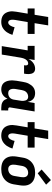

<svg xmlns="http://www.w3.org/2000/svg" viewBox="1087 -1905 826 3040"><g transform="rotate(90 1500.0 -385.0)"><path d="M327 8Q297 8 269.5 1Q242 -6 220 -22.5Q198 -39 184.5 -63Q171 -87 164.5 -115Q158 -143 159.5 -172Q161 -201 166 -231L196 -410H114V-520H214L249 -735H382L347 -520H517V-410H329L296 -213Q294 -201 293 -189.5Q292 -178 292 -166.5Q292 -155 294 -144Q296 -133 301.5 -123.5Q307 -114 316 -108Q325 -102 337 -102Q353 -102 366.5 -114Q380 -126 388.5 -141Q397 -156 402.5 -171.5Q408 -187 411 -203L532 -169Q525 -147 515 -124.5Q505 -102 491 -81.5Q477 -61 458.5 -43.5Q440 -26 418.5 -14Q397 -2 373.5 3Q350 8 327 8Z M710 0 778 -410H706V-520H930L914 -422Q925 -444 941 -464Q957 -484 978 -499Q999 -514 1022.5 -521Q1046 -528 1070 -528Q1089 -528 1106 -520.5Q1123 -513 1133 -498.5Q1143 -484 1147.5 -466Q1152 -448 1153 -429Q1154 -410 1151.5 -391Q1149 -372 1146 -353H1013Q1015 -363 1015.5 -373.5Q1016 -384 1014 -394Q1012 -404 1005 -411Q998 -418 987 -418Q974 -418 960.5 -413Q947 -408 937 -398Q927 -388 919.5 -376Q912 -364 907 -351.5Q902 -339 899 -326Q896 -313 893 -300L844 0Z M1396 8Q1367 8 1341 -0.5Q1315 -9 1297 -27.5Q1279 -46 1269 -71Q1259 -96 1255.5 -123Q1252 -150 1253.5 -178Q1255 -206 1259 -234L1276 -334Q1280 -357 1286 -380Q1292 -403 1303 -424.5Q1314 -446 1329 -466Q1344 -486 1364 -500.5Q1384 -515 1407.5 -521.5Q1431 -528 1454 -528Q1481 -528 1506 -520.5Q1531 -513 1549 -496.5Q1567 -480 1578 -457Q1589 -434 1593 -409L1612 -520H1745L1681 -133Q1680 -127 1681 -121Q1682 -115 1685.5 -110.5Q1689 -106 1695 -104Q1701 -102 1707 -102H1729L1728 8H1688Q1662 8 1638 3.5Q1614 -1 1593.5 -13.5Q1573 -26 1560.5 -46Q1548 -66 1545 -91Q1534 -70 1519 -51Q1504 -32 1484 -18Q1464 -4 1441 2Q1418 8 1396 8ZM1454 -102Q1472 -102 1489.5 -107Q1507 -112 1522 -124Q1537 -136 1545.5 -153.5Q1554 -171 1557 -188L1573 -288Q1576 -303 1577 -317Q1578 -331 1576.5 -345Q1575 -359 1571.5 -372.5Q1568 -386 1560 -396.5Q1552 -407 1539 -412.5Q1526 -418 1512 -418Q1493 -418 1473 -410.5Q1453 -403 1438.5 -388Q1424 -373 1416.5 -354Q1409 -335 1406 -316L1389 -216Q1387 -203 1386.5 -189.5Q1386 -176 1388 -163.5Q1390 -151 1394.5 -139.5Q1399 -128 1407.5 -119Q1416 -110 1428.5 -106Q1441 -102 1454 -102Z M2127 8Q2097 8 2069.5 1Q2042 -6 2020 -22.5Q1998 -39 1984.5 -63Q1971 -87 1964.5 -115Q1958 -143 1959.5 -172Q1961 -201 1966 -231L1996 -410H1914V-520H2014L2049 -735H2182L2147 -520H2317V-410H2129L2096 -213Q2094 -201 2093 -189.5Q2092 -178 2092 -166.5Q2092 -155 2094 -144Q2096 -133 2101.5 -123.5Q2107 -114 2116 -108Q2125 -102 2137 -102Q2153 -102 2166.5 -114Q2180 -126 2188.5 -141Q2197 -156 2202.5 -171.5Q2208 -187 2211 -203L2332 -169Q2325 -147 2315 -124.5Q2305 -102 2291 -81.5Q2277 -61 2258.5 -43.5Q2240 -26 2218.5 -14Q2197 -2 2173.5 3Q2150 8 2127 8Z M2657 8Q2624 8 2593 2Q2562 -4 2536 -18.5Q2510 -33 2491.5 -56.5Q2473 -80 2464 -109Q2455 -138 2454.5 -170Q2454 -202 2459 -234L2476 -334Q2480 -361 2490 -387.5Q2500 -414 2517 -437.5Q2534 -461 2557.5 -479.5Q2581 -498 2608 -509Q2635 -520 2662 -524Q2689 -528 2716 -528Q2749 -528 2780 -522Q2811 -516 2837 -501.5Q2863 -487 2882 -463.5Q2901 -440 2910 -411Q2919 -382 2919 -350Q2919 -318 2914 -286L2898 -186Q2893 -159 2883 -132.5Q2873 -106 2856 -82.5Q2839 -59 2815.5 -40.5Q2792 -22 2765.5 -11Q2739 0 2711.5 4Q2684 8 2657 8ZM2657 -102Q2677 -102 2697 -109Q2717 -116 2732.5 -130.5Q2748 -145 2756 -164.5Q2764 -184 2767 -204L2784 -304Q2787 -324 2786.5 -344Q2786 -364 2778.5 -381.5Q2771 -399 2754 -408.5Q2737 -418 2717 -418Q2697 -418 2677 -411Q2657 -404 2641.5 -389.5Q2626 -375 2617.5 -355.5Q2609 -336 2606 -316L2589 -216Q2586 -196 2587 -176Q2588 -156 2595.5 -138.5Q2603 -121 2620 -111.5Q2637 -102 2657 -102ZM2724 -569 2664 -631 2831 -778 2904 -702Z"/></g></svg>

Font: Iosevka HT Extrabold Extended
Style: Italic
Weight: 800
Width: 7
Italic angle: -9°
Monospace: yes
Designer: Belleve Invis
Foundry: Belleve Invis
Version: Version 32.3.0; ttfautohint (v1.8.4)